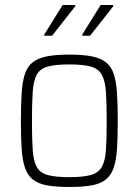

<svg xmlns="http://www.w3.org/2000/svg" viewBox="-20 -735 551 763"><path d="M256 8Q201 8 166 1.5Q131 -5 110 -22Q89 -39 79 -69Q69 -99 66 -144Q63 -189 63 -254Q63 -319 66 -365Q69 -411 79 -441Q89 -471 110 -487.5Q131 -504 166 -511Q201 -518 256 -518Q310 -518 345 -511Q380 -504 401 -487.5Q422 -471 432 -441Q442 -411 445 -365Q448 -319 448 -254Q448 -189 445 -144Q442 -99 432 -69Q422 -39 401 -22Q380 -5 345 1.5Q310 8 256 8ZM255 -31Q310 -31 340.5 -39.5Q371 -48 384.5 -71.5Q398 -95 401 -139Q404 -183 404 -254Q404 -325 401 -369.5Q398 -414 384.5 -438Q371 -462 340.5 -470.5Q310 -479 255 -479Q201 -479 170 -470.5Q139 -462 126 -438Q113 -414 110 -369.5Q107 -325 107 -254Q107 -183 110 -139Q113 -95 126 -71.5Q139 -48 169.5 -39.5Q200 -31 255 -31ZM156 -593V-598L229 -715H279V-710L187 -593ZM307 -593V-598L380 -715H430V-710L338 -593Z"/></svg>

Font: Saira SemiCondensed ExtraLight
Style: Regular
Weight: 250
Width: 4
Designer: Hector Gatti with collaboration of the Omnibus-Type team
Foundry: Omnibus-Type
Version: Version 1.101